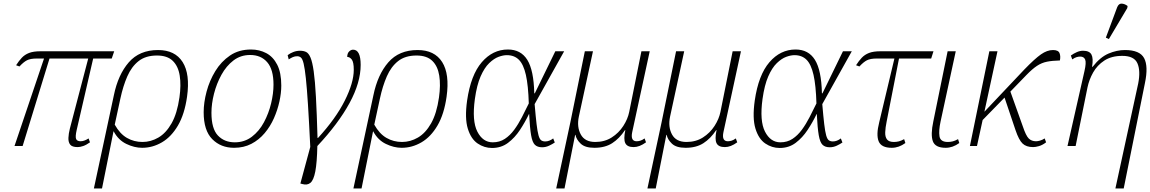

<svg xmlns="http://www.w3.org/2000/svg" viewBox="-20 -826 6507 1086"><path d="M62 0 229 -495H189Q152 -495 132.5 -485Q113 -475 90 -450L71 -457Q87 -482 103.5 -499.5Q120 -517 144.5 -526.5Q169 -536 209 -536H626L612 -495H507L414 -92Q405 -53 410.5 -40Q416 -27 436 -27Q448 -27 460 -32Q472 -37 481 -43L489 -21Q468 -6 450.5 0Q433 6 419 6Q388 6 377 -8Q366 -22 367 -46Q368 -70 375 -98L479 -495H260L108 0Z M624 -287Q648 -404 708.5 -473.5Q769 -543 874 -543Q970 -543 1013 -475Q1056 -407 1038 -279Q1024 -180 986.5 -116Q949 -52 896 -21Q843 10 784 10Q740 10 694.5 -12Q649 -34 623 -83H622L557 240H511L576 -63ZM786 -23Q833 -23 876 -48Q919 -73 950.5 -128.5Q982 -184 995 -275Q1005 -345 996.5 -398.5Q988 -452 957 -482Q926 -512 868 -512Q804 -512 764 -480.5Q724 -449 700 -394Q676 -339 661 -269L629 -121Q658 -69 698 -46Q738 -23 786 -23Z M1304 10Q1229 10 1180.5 -39Q1132 -88 1132 -191Q1132 -246 1148.5 -308Q1165 -370 1198 -424Q1231 -478 1281 -512Q1331 -546 1400 -546Q1447 -546 1486 -525.5Q1525 -505 1548 -460Q1571 -415 1571 -342Q1571 -300 1560.5 -252Q1550 -204 1529.5 -157.5Q1509 -111 1477 -73Q1445 -35 1402 -12.5Q1359 10 1304 10ZM1308 -21Q1363 -21 1404.5 -52.5Q1446 -84 1473 -134.5Q1500 -185 1513.5 -241.5Q1527 -298 1527 -347Q1527 -433 1491.5 -474Q1456 -515 1395 -515Q1341 -515 1300.5 -484Q1260 -453 1232.5 -403Q1205 -353 1190.5 -296Q1176 -239 1176 -188Q1176 -98 1212.5 -59.5Q1249 -21 1308 -21Z M1690 215 1679 212 1735 5Q1728 -140 1722 -234Q1716 -328 1710 -383.5Q1704 -439 1697.5 -466Q1691 -493 1682 -500.5Q1673 -508 1661 -508Q1648 -508 1636.5 -503Q1625 -498 1613 -490L1607 -514Q1621 -525 1639.5 -532Q1658 -539 1677 -539Q1697 -539 1711.5 -532Q1726 -525 1736.5 -500Q1747 -475 1754.5 -422Q1762 -369 1767 -277.5Q1772 -186 1776 -46H1779Q1879 -155 1930 -256.5Q1981 -358 1981 -431Q1981 -475 1969.5 -489.5Q1958 -504 1944 -504Q1944 -524 1954.5 -534.5Q1965 -545 1977 -545Q2020 -545 2020 -459Q2020 -359 1957 -243Q1894 -127 1775 0Q1773 94 1763.5 143.5Q1754 193 1736 208Q1718 223 1690 215Z M2092 -287Q2116 -404 2176.5 -473.5Q2237 -543 2342 -543Q2438 -543 2481 -475Q2524 -407 2506 -279Q2492 -180 2454.5 -116Q2417 -52 2364 -21Q2311 10 2252 10Q2208 10 2162.5 -12Q2117 -34 2091 -83H2090L2025 240H1979L2044 -63ZM2254 -23Q2301 -23 2344 -48Q2387 -73 2418.5 -128.5Q2450 -184 2463 -275Q2473 -345 2464.5 -398.5Q2456 -452 2425 -482Q2394 -512 2336 -512Q2272 -512 2232 -480.5Q2192 -449 2168 -394Q2144 -339 2129 -269L2097 -121Q2126 -69 2166 -46Q2206 -23 2254 -23Z M2763 11Q2719 11 2681.5 -14.5Q2644 -40 2626 -98.5Q2608 -157 2622 -257Q2643 -402 2705 -474Q2767 -546 2853 -546Q2926 -546 2962.5 -487.5Q2999 -429 3002 -298H3005L3121 -536H3171L3004 -237Q3010 -166 3015 -124Q3020 -82 3026 -60.5Q3032 -39 3041 -32.5Q3050 -26 3064 -26Q3087 -26 3109 -43L3118 -20Q3105 -11 3086 -2Q3067 7 3046 7Q3020 7 3005.5 -7Q2991 -21 2984 -61.5Q2977 -102 2973 -181H2972Q2950 -135 2921 -91Q2892 -47 2853.5 -18Q2815 11 2763 11ZM2767 -21Q2806 -21 2835.5 -40.5Q2865 -60 2888.5 -92Q2912 -124 2932 -163Q2952 -202 2971 -241Q2968 -343 2954.5 -402.5Q2941 -462 2915 -488Q2889 -514 2847 -514Q2826 -514 2800 -504.5Q2774 -495 2747 -469Q2720 -443 2698.5 -394Q2677 -345 2666 -266Q2649 -142 2680 -81.5Q2711 -21 2767 -21Z M3126 240 3206 -134 3288 -536H3334L3254 -166Q3242 -108 3265 -65.5Q3288 -23 3347 -23Q3400 -23 3440 -48.5Q3480 -74 3505.5 -113.5Q3531 -153 3539 -193L3608 -536H3655L3556 -79Q3545 -27 3581 -27Q3590 -27 3601 -30Q3612 -33 3626 -43L3634 -21Q3597 6 3564 6Q3528 6 3517 -16Q3506 -38 3517 -90H3515Q3483 -42 3442.5 -16Q3402 10 3342 10Q3289 10 3264.5 -13.5Q3240 -37 3235 -63H3233L3173 240Z M3642 240 3722 -134 3804 -536H3850L3770 -166Q3758 -108 3781 -65.5Q3804 -23 3863 -23Q3916 -23 3956 -48.5Q3996 -74 4021.5 -113.5Q4047 -153 4055 -193L4124 -536H4171L4072 -79Q4061 -27 4097 -27Q4106 -27 4117 -30Q4128 -33 4142 -43L4150 -21Q4113 6 4080 6Q4044 6 4033 -16Q4022 -38 4033 -90H4031Q3999 -42 3958.5 -16Q3918 10 3858 10Q3805 10 3780.5 -13.5Q3756 -37 3751 -63H3749L3689 240Z M4390 11Q4346 11 4308.5 -14.5Q4271 -40 4253 -98.5Q4235 -157 4249 -257Q4270 -402 4332 -474Q4394 -546 4480 -546Q4553 -546 4589.5 -487.5Q4626 -429 4629 -298H4632L4748 -536H4798L4631 -237Q4637 -166 4642 -124Q4647 -82 4653 -60.5Q4659 -39 4668 -32.5Q4677 -26 4691 -26Q4714 -26 4736 -43L4745 -20Q4732 -11 4713 -2Q4694 7 4673 7Q4647 7 4632.5 -7Q4618 -21 4611 -61.5Q4604 -102 4600 -181H4599Q4577 -135 4548 -91Q4519 -47 4480.5 -18Q4442 11 4390 11ZM4394 -21Q4433 -21 4462.5 -40.5Q4492 -60 4515.5 -92Q4539 -124 4559 -163Q4579 -202 4598 -241Q4595 -343 4581.5 -402.5Q4568 -462 4542 -488Q4516 -514 4474 -514Q4453 -514 4427 -504.5Q4401 -495 4374 -469Q4347 -443 4325.5 -394Q4304 -345 4293 -266Q4276 -142 4307 -81.5Q4338 -21 4394 -21Z M5024 10Q4965 10 4950 -26.5Q4935 -63 4953 -134L5039 -495H4940Q4903 -495 4883.5 -485Q4864 -475 4841 -450L4822 -457Q4838 -482 4854.5 -499.5Q4871 -517 4895.5 -526.5Q4920 -536 4960 -536H5260L5247 -495H5065L4995 -138Q4988 -104 4987 -78Q4986 -52 4997 -37.5Q5008 -23 5036 -23Q5051 -23 5064.5 -26.5Q5078 -30 5094 -39L5101 -17Q5064 10 5024 10Z M5329 10Q5270 10 5256.5 -27Q5243 -64 5259 -139L5340 -536H5386L5300 -138Q5289 -87 5294 -55Q5299 -23 5341 -23Q5356 -23 5369.5 -26.5Q5383 -30 5399 -39L5406 -17Q5369 10 5329 10Z M5466 0 5576 -536H5622L5548 -194L5774 -433Q5833 -494 5868 -518.5Q5903 -543 5936 -543Q5966 -543 5973 -525.5Q5980 -508 5975 -484Q5932 -483 5902 -477Q5872 -471 5845.5 -453.5Q5819 -436 5786 -402L5695 -308L5765 -112Q5783 -58 5799 -42.5Q5815 -27 5840 -27Q5849 -27 5862 -30.5Q5875 -34 5889 -43L5897 -21Q5876 -5 5856.5 0.5Q5837 6 5824 6Q5785 6 5764 -14Q5743 -34 5724 -90L5662 -274L5538 -147L5506 0Z M6289 240 6418 -354Q6432 -426 6413.5 -468Q6395 -510 6328 -510Q6267 -510 6226.5 -483.5Q6186 -457 6163 -416Q6140 -375 6131 -331L6064 0H6018L6114 -424Q6125 -472 6118 -489Q6111 -506 6090 -506Q6081 -506 6070 -503Q6059 -500 6045 -490L6037 -512Q6054 -524 6071.5 -531.5Q6089 -539 6106 -539Q6142 -539 6153.5 -517.5Q6165 -496 6157 -448H6160Q6203 -503 6250 -523Q6297 -543 6343 -543Q6427 -543 6451.5 -497Q6476 -451 6456 -356L6336 240ZM6252 -605 6235 -613 6299 -785Q6308 -807 6325.5 -805.5Q6343 -804 6358 -792L6356 -780Z"/></svg>

Font: Noto Serif ExtraLight
Style: Italic
Weight: 200
Italic angle: -12°
Designer: Monotype Design Team
Foundry: Monotype Imaging Inc.
Version: Version 2.014; ttfautohint (v1.8.4.7-5d5b)